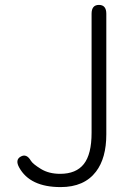

<svg xmlns="http://www.w3.org/2000/svg" viewBox="-20 -749 557 782"><path d="M227 13Q102 13 58 -67Q41 -98 64 -111Q88 -125 106 -94Q114 -81 146.5 -61Q179 -41 225 -41Q290 -41 321.5 -81Q353 -121 353 -208V-693Q353 -729 383 -729Q413 -729 413 -693V-202Q413 -105 371 -50Q323 13 227 13Z"/></svg>

Font: Resource Han Rounded KR Light
Style: Regular
Weight: 300
Designer: Cyano Hao (round all glyphs); Ryoko NISHIZUKA 西塚涼子 (kana, bopomofo & ideographs); Paul D. Hunt (Latin, Greek & Cyrillic)
Foundry: Cyano Hao
Version: 0.990